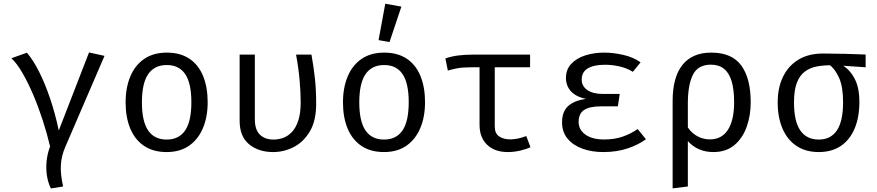

<svg xmlns="http://www.w3.org/2000/svg" viewBox="-20 -828 4840 1060"><path d="M471.5 -538.5 557 -519.5 340.5 -17Q319 32.5 316 83.2Q313 134 328.5 201.5L261 212.5Q245 180.5 239 140.8Q233 101 237.5 59.8Q242 18.5 256.5 -19.5Q240 -89.5 216.2 -163Q192.5 -236.5 163.8 -304Q135 -371.5 104.2 -424.8Q73.5 -478 43 -506.5L128.5 -537Q163 -497 195.8 -432Q228.5 -367 256.5 -284.5Q284.5 -202 304.5 -107.5Z M901 -537.5Q975.5 -537.5 1025.8 -503.8Q1076 -470 1101.2 -408.5Q1126.5 -347 1126.5 -263.5Q1126.5 -183 1100.5 -121Q1074.5 -59 1024.2 -23.8Q974 11.5 900 11.5Q826 11.5 775.5 -22.5Q725 -56.5 699.2 -118.2Q673.5 -180 673.5 -262.5Q673.5 -344 699.5 -406Q725.5 -468 776.2 -502.8Q827 -537.5 901 -537.5ZM901 -469Q833 -469 798.2 -418.8Q763.5 -368.5 763.5 -262.5Q763.5 -158.5 797.8 -108Q832 -57.5 900 -57.5Q968 -57.5 1002.2 -108Q1036.5 -158.5 1036.5 -263.5Q1036.5 -368.5 1002.5 -418.8Q968.5 -469 901 -469Z M1699.5 -526.5Q1711.5 -460.5 1718.5 -396.2Q1725.5 -332 1725.5 -255Q1725.5 -161.5 1690.8 -102.8Q1656 -44 1601.8 -16.2Q1547.5 11.5 1487.5 11.5Q1407.5 11.5 1355.2 -31.5Q1303 -74.5 1303 -161V-526.5H1387V-168.5Q1387 -112.5 1414.5 -85Q1442 -57.5 1490.5 -57.5Q1517.5 -57.5 1543.8 -67Q1570 -76.5 1591.8 -99.5Q1613.5 -122.5 1626.8 -162.5Q1640 -202.5 1640 -262.5Q1640 -318 1634.2 -384.5Q1628.5 -451 1614.5 -526.5Z M2101 -537.5Q2175.5 -537.5 2225.8 -503.8Q2276 -470 2301.2 -408.5Q2326.5 -347 2326.5 -263.5Q2326.5 -183 2300.5 -121Q2274.5 -59 2224.2 -23.8Q2174 11.5 2100 11.5Q2026 11.5 1975.5 -22.5Q1925 -56.5 1899.2 -118.2Q1873.5 -180 1873.5 -262.5Q1873.5 -344 1899.5 -406Q1925.5 -468 1976.2 -502.8Q2027 -537.5 2101 -537.5ZM2101 -469Q2033 -469 1998.2 -418.8Q1963.5 -368.5 1963.5 -262.5Q1963.5 -158.5 1997.8 -108Q2032 -57.5 2100 -57.5Q2168 -57.5 2202.2 -108Q2236.5 -158.5 2236.5 -263.5Q2236.5 -368.5 2202.5 -418.8Q2168.5 -469 2101 -469ZM2107 -807.5 2196 -791.5 2130.5 -596 2070 -606.5Z M2906.5 -526.5V-456.5H2582.5Q2558 -456.5 2539 -455.2Q2520 -454 2500.2 -450.2Q2480.5 -446.5 2452.5 -438.5L2439 -505.5Q2474 -517.5 2511.8 -522Q2549.5 -526.5 2594.5 -526.5ZM2711.5 -472.5V-130Q2711.5 -91.5 2735.5 -75Q2759.5 -58.5 2797.5 -58.5Q2818.5 -58.5 2841.2 -63.5Q2864 -68.5 2885.5 -77L2908.5 -15.5Q2890.5 -6 2854.8 2.8Q2819 11.5 2783.5 11.5Q2712 11.5 2669.8 -28.2Q2627.5 -68 2627.5 -139.5V-472.5Z M3391 -241H3301Q3234 -241 3204.2 -220.5Q3174.5 -200 3174.5 -155.5Q3174.5 -111.5 3212 -84.8Q3249.5 -58 3315.5 -58Q3373 -58 3418.5 -74Q3464 -90 3500.5 -115.5L3546 -59.5Q3508 -30.5 3447.5 -9.5Q3387 11.5 3310.5 11.5Q3246 11.5 3194.5 -7.5Q3143 -26.5 3113 -63Q3083 -99.5 3083 -152.5Q3083 -212.5 3117.2 -243Q3151.5 -273.5 3215 -282Q3160 -293.5 3132.2 -324Q3104.5 -354.5 3104.5 -397.5Q3104.5 -444 3133.2 -475Q3162 -506 3210 -521.8Q3258 -537.5 3316 -537.5Q3366 -537.5 3421 -525Q3476 -512.5 3516.5 -484L3474 -431.5Q3440 -452.5 3399.5 -461.5Q3359 -470.5 3319.5 -470.5Q3259 -470.5 3225.2 -450.5Q3191.5 -430.5 3191.5 -388.5Q3191.5 -352.5 3222.5 -331Q3253.5 -309.5 3306.5 -309.5H3401.5Z M3906.5 -537.5Q4021 -537.5 4072.8 -466Q4124.5 -394.5 4124.5 -263.5Q4124.5 -189.5 4102 -127Q4079.5 -64.5 4033.8 -26.5Q3988 11.5 3918.5 11.5Q3875 11.5 3839.8 -3.8Q3804.5 -19 3777.5 -49V201.5L3693.5 212V-270.5Q3693.5 -402 3747.8 -469.8Q3802 -537.5 3906.5 -537.5ZM3904.5 -471Q3833.5 -471 3805.5 -415.2Q3777.5 -359.5 3777.5 -257V-124.5Q3798.5 -93 3830.2 -75.8Q3862 -58.5 3899.5 -58.5Q3964.5 -58.5 3998.8 -111.5Q4033 -164.5 4033 -264Q4033 -333.5 4019.2 -379.5Q4005.5 -425.5 3977 -448.2Q3948.5 -471 3904.5 -471Z M4523.5 -532.5Q4580.5 -532.5 4645.2 -530.8Q4710 -529 4759 -527V-456.5L4615.5 -466.5L4575.5 -467.5Q4529 -468.5 4490.2 -461.2Q4451.5 -454 4423 -432.5Q4394.5 -411 4379 -370Q4363.5 -329 4363.5 -263Q4363.5 -158.5 4398.2 -108Q4433 -57.5 4500 -57.5Q4566.5 -57.5 4600.5 -108.2Q4634.5 -159 4634.5 -264Q4634.5 -349 4612.5 -398.2Q4590.5 -447.5 4557 -472.5L4623.5 -471.5Q4665.5 -451 4695 -399.8Q4724.5 -348.5 4724.5 -265.5Q4724.5 -180.5 4698.2 -118.2Q4672 -56 4622 -22.2Q4572 11.5 4500 11.5Q4427.5 11.5 4376.8 -22.8Q4326 -57 4299.8 -118.8Q4273.5 -180.5 4273.5 -263Q4273.5 -344 4303 -404.5Q4332.5 -465 4388.2 -498.8Q4444 -532.5 4523.5 -532.5Z"/></svg>

Font: Fira Code Light
Style: Regular
Weight: 400
Monospace: yes
Version: Version 5.002